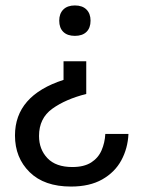

<svg xmlns="http://www.w3.org/2000/svg" viewBox="-20 -525 523 705"><path d="M296.7 -300V-180Q220.8 -160.8 172.1 -125.8Q123.3 -90.8 123.3 -25.8Q123.3 23.3 154.2 55.8Q185 88.3 245.8 88.3Q288.3 88.3 314.6 71.7Q340.8 55 352.9 27.1Q365 -0.8 366.7 -33.3H451.7Q449.2 20 425.4 63.8Q401.7 107.5 355.4 133.8Q309.2 160 240.8 160Q142.5 160 88.8 107.1Q35 54.2 35 -27.5Q35 -174.2 213.3 -231.7V-300ZM255 -505Q282.5 -505 297.5 -490Q312.5 -475 312.5 -449.2Q312.5 -422.5 297.5 -407.9Q282.5 -393.3 255 -393.3Q227.5 -393.3 212.5 -407.9Q197.5 -422.5 197.5 -449.2Q197.5 -475 212.5 -490Q227.5 -505 255 -505Z"/></svg>

Font: Familjen Grotesk GF
Style: Regular
Weight: 400
Designer: Anders Wikstroem, Jonas Baeckman, Matilda Gysing, Kristian Moeller
Foundry: Familjen STHLM AB
Version: Version 2.000; Beta; Release 4; Build 6